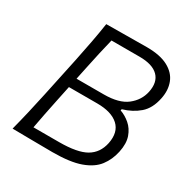

<svg xmlns="http://www.w3.org/2000/svg" viewBox="-164 -855 970 997"><g transform="rotate(30 321.0 -356.0)"><path d="M281.5 2.5Q205.5 2.5 139.8 1.2Q74 0 42 0Q57.5 -59.5 70.5 -115.5Q83.5 -171.5 97.5 -236.5L148 -474.5Q161.5 -540 172.2 -596.5Q183 -653 192 -713Q249 -713 307.2 -714Q365.5 -715 434.5 -715Q514.5 -715 562.2 -689.5Q610 -664 627 -620Q644 -576 632.5 -522Q619 -456 579.2 -421.5Q539.5 -387 482.5 -370.5L480.5 -362.5Q512 -351.5 539.5 -328Q567 -304.5 580.5 -266.5Q594 -228.5 582.5 -174Q571.5 -121.5 541.2 -81.8Q511 -42 449.5 -19.8Q388 2.5 281.5 2.5ZM258 -653Q246.5 -607 236.5 -561.8Q226.5 -516.5 215.5 -464.5L200 -390.5H363.5Q454 -390.5 501 -427.2Q548 -464 560 -519.5Q573.5 -583.5 539 -618.2Q504.5 -653 426.5 -653ZM132.5 -60H286Q395.5 -60 447 -90Q498.5 -120 512 -184.5Q526.5 -256.5 484.8 -294.8Q443 -333 357 -333H187.5L169.5 -247Q158.5 -194 149.5 -149.2Q140.5 -104.5 132.5 -60Z"/></g></svg>

Font: Commissioner Flair Light
Style: Italic
Weight: 300
Italic angle: -12°
Designer: Kostas Bartsokas
Foundry: Kostas Bartsokas
Version: Version 1.000; ttfautohint (v1.8.3)